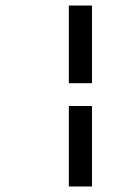

<svg xmlns="http://www.w3.org/2000/svg" viewBox="-20 -697 494 700"><path d="M231 -393.6V-676.8H315.4V-393.6ZM231 -17.1V-310.5H315.4V-17.1Z"/></svg>

Font: Elstob Medium
Style: Italic
Weight: 500
Italic angle: -20°
Designer: Peter S. Baker
Version: Version 1.015